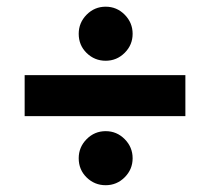

<svg xmlns="http://www.w3.org/2000/svg" viewBox="-20 -541 628 574"><path d="M215.3 -439.9Q215.3 -473.1 239 -497.1Q262.7 -521 295.9 -521Q329.1 -521 352.8 -497.1Q376.5 -473.1 376.5 -439.9Q376.5 -406.7 352.8 -383.1Q329.1 -359.4 295.9 -359.4Q262.7 -359.4 239 -382.6Q215.3 -405.8 215.3 -439.9ZM53.7 -193.8V-316.4H534.2V-193.8ZM215.3 -67.9Q215.3 -101.1 239 -125Q262.7 -148.9 295.9 -148.9Q329.1 -148.9 352.8 -125Q376.5 -101.1 376.5 -67.9Q376.5 -34.7 352.8 -11Q329.1 12.7 295.9 12.7Q262.7 12.7 239 -10.5Q215.3 -33.7 215.3 -67.9Z"/></svg>

Font: Vazirmatn UI FD Black
Style: Regular
Weight: 900
Designer: Saber Rastikerdar
Foundry: Saber Rastikerdar
Version: Version 33.003